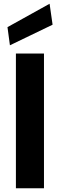

<svg xmlns="http://www.w3.org/2000/svg" viewBox="-20 -1006 320 1026"><path d="M65 0V-720H215V0ZM33 -764 20 -861 245 -986 261 -874Z"/></svg>

Font: DM Sans Black
Style: Regular
Weight: 900
Designer: Colophon Foundry, Jonny Pinhorn
Foundry: Colophon Foundry
Version: Version 4.004; ttfautohint (v1.8.4.7-5d5b)